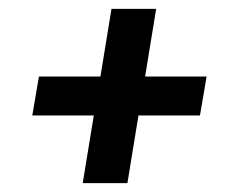

<svg xmlns="http://www.w3.org/2000/svg" viewBox="-20 -557 540 434"><path d="M167 -143 192 -296H53L68 -384H207L232 -537H333L308 -384H447L432 -296H293L268 -143Z"/></svg>

Font: Iosevka SS04 Semibold Oblique
Style: Regular
Weight: 600
Italic angle: -9°
Monospace: yes
Designer: Belleve Invis
Foundry: Belleve Invis
Version: Version 19.0.0; ttfautohint (v1.8.4)